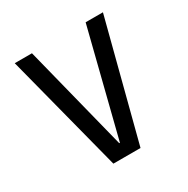

<svg xmlns="http://www.w3.org/2000/svg" viewBox="-159 -843 968 986"><g transform="rotate(-30 325.0 -350.0)"><path d="M236.4 0 55.6 -700H157.7L315 -76.1H319.1L476 -700H578.6L397.3 0Z"/></g></svg>

Font: Trispace Thin
Style: Regular
Weight: 100
Designer: Tyler Finck
Foundry: Etcetera Type Company
Version: Version 1.210